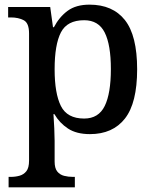

<svg xmlns="http://www.w3.org/2000/svg" viewBox="-20 -566 663 826"><path d="M17 240V195H26Q46 195 64 190Q82 185 93.5 170.5Q105 156 105 125V-422Q105 -467 82 -479Q59 -491 27 -491H15V-536H196L208 -449H212Q235 -493 271 -519.5Q307 -546 365 -546Q465 -546 517.5 -479.5Q570 -413 570 -268Q570 -123 517.5 -56Q465 11 367 11Q309 11 272.5 -13Q236 -37 214 -75H210Q212 -48 213.5 -14Q215 20 215 40V129Q215 158 226.5 172Q238 186 256 190.5Q274 195 294 195H302V240ZM342 -56Q404 -56 430.5 -110Q457 -164 457 -269Q457 -373 430.5 -426Q404 -479 342 -479Q269 -479 242 -426.5Q215 -374 215 -268Q215 -164 242 -110Q269 -56 342 -56Z"/></svg>

Font: Noto Serif Bengali Medium
Style: Regular
Weight: 500
Designer: Juan Bruce, Universal Thirst, Indian Type Foundry and the Monotype Design Team.
Foundry: Monotype Imaging Inc.
Version: Version 2.003; ttfautohint (v1.8.4.7-5d5b)